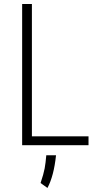

<svg xmlns="http://www.w3.org/2000/svg" viewBox="-20 -720 498 952"><path d="M89.8 -700.2H138.2V-43.9H418.9V0H89.8ZM181.2 187.5Q196.3 142.6 201.4 115Q206.5 87.4 209.5 49.8H257.8Q247.1 152.3 215.3 211.9Z"/></svg>

Font: Selawik Light
Style: Regular
Weight: 300
Designer: Aaron Bell
Foundry: Microsoft Corporation
Version: Version 1.01